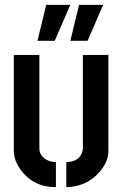

<svg xmlns="http://www.w3.org/2000/svg" viewBox="-20 -768 505 793"><path d="M270.5 -599.6 306.6 -748H406.2L341.8 -599.6ZM134.8 -599.6 170.9 -748H270.5L206.1 -599.6ZM37.1 -143.6V-541H142.6V-155.3Q142.6 -124 173.8 -107.4Q190.4 -98.6 210.9 -98.6V4.9Q116.2 4.9 63.5 -69.3Q37.1 -107.4 37.1 -143.6ZM253.9 4.9V-98.6Q302.7 -98.6 318.4 -136.7Q322.3 -146.5 322.3 -155.3V-541H427.7V-143.6Q427.7 -97.7 386.7 -52.7Q333 3.9 253.9 4.9Z"/></svg>

Font: Post No Bills Colombo
Style: Bold
Weight: 700
Designer: Kosala Senevirathne, Siva Puranthara, Lasantha Premarathna, Tharique Azeez
Foundry: Mooniak
Version: Version 1.220 ; ttfautohint (v1.6)